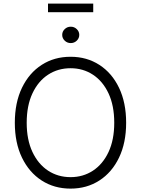

<svg xmlns="http://www.w3.org/2000/svg" viewBox="-20 -1059 799 1088"><path d="M379.9 9.8Q287.6 9.8 216.3 -36.1Q145 -82 104.5 -165.8Q64 -249.5 64 -363.3Q64 -477.5 104.5 -561.5Q145 -645.5 216.3 -691.4Q287.6 -737.3 379.9 -737.3Q471.7 -737.3 543 -691.4Q614.3 -645.5 654.5 -561.5Q694.8 -477.5 694.8 -363.3Q694.8 -249.5 654.5 -165.8Q614.3 -82 543 -36.1Q471.7 9.8 379.9 9.8ZM379.9 -55.2Q450.7 -55.2 506.6 -91.8Q562.5 -128.4 595 -197.5Q627.4 -266.6 627.4 -363.3Q627.4 -460.4 595 -529.8Q562.5 -599.1 506.6 -635.7Q450.7 -672.4 379.9 -672.4Q308.6 -672.4 252.4 -635.7Q196.3 -599.1 163.8 -529.8Q131.3 -460.4 131.3 -363.3Q131.3 -267.1 163.8 -198Q196.3 -128.9 252.4 -92Q308.6 -55.2 379.9 -55.2ZM508.3 -1038.6V-989.7H252V-1038.6ZM380.9 -814.9Q360.8 -814.9 346.7 -828.6Q332.5 -842.3 332.5 -861.3Q332.5 -880.4 346.7 -894Q360.8 -907.7 380.9 -907.7Q400.9 -907.7 415 -894Q429.2 -880.4 429.2 -861.3Q429.2 -842.3 415 -828.6Q400.9 -814.9 380.9 -814.9Z"/></svg>

Font: Inter Light
Style: Regular
Weight: 300
Designer: Rasmus Andersson
Foundry: rsms
Version: Version 4.000;git-a52131595